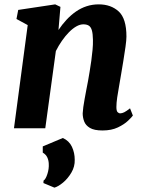

<svg xmlns="http://www.w3.org/2000/svg" viewBox="-20 -588 662 880"><path d="M248 -450.5Q265 -476 285 -497.5Q305 -519 328 -535Q351 -551 377.2 -559.5Q403.5 -568 432.5 -568Q488.5 -568 524 -535.5Q559.5 -503 559.5 -420.5Q559.5 -404.5 555.2 -373.5Q551 -342.5 545.2 -308.2Q539.5 -274 535 -247Q531 -222 526 -194.5Q521 -167 517.2 -141.5Q513.5 -116 513.5 -97.5Q513.5 -79.5 519 -74Q524.5 -68.5 531 -68.5Q539.5 -68.5 549.5 -73.5Q559.5 -78.5 576 -91.5L589 -58.5Q584.5 -51.5 567 -34.8Q549.5 -18 520.2 -4Q491 10 450 10Q411.5 10 392 -1.8Q372.5 -13.5 365.8 -31.5Q359 -49.5 359 -68.5Q359.5 -80.5 361.8 -97.2Q364 -114 367.8 -134Q371.5 -154 375.5 -175.5Q379.5 -197 383.5 -217Q387 -237 391 -261Q395 -285 398.5 -310Q402 -335 404.2 -359.5Q406.5 -384 406 -405.5Q405.5 -434 401 -449.2Q396.5 -464.5 387 -470.5Q377.5 -476.5 362 -476.5Q346.5 -476.5 329.5 -466.8Q312.5 -457 296 -440.2Q279.5 -423.5 264 -401.2Q248.5 -379 236 -354L187.5 0H44L107 -473L55.5 -501L63.5 -542.5L233 -568L257 -556.5ZM229.5 272 179 251 179.5 240Q189.5 233.5 197.2 209.5Q205 185.5 203.5 162.5Q203 147 196.8 133.5Q190.5 120 176 111.5V83L268 44.5Q297 57.5 309.8 85Q322.5 112.5 322.5 144Q323.5 175.5 307.2 203Q291 230.5 269 248.8Q247 267 229.5 272Z"/></svg>

Font: Merriweather ExtraBold
Style: Italic
Weight: 800
Italic angle: -7.8°
Version: Version 2.101